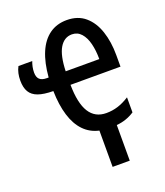

<svg xmlns="http://www.w3.org/2000/svg" viewBox="-136 -640 791 920"><g transform="rotate(-20 259.5 -180.0)"><path d="M278.8 3.4Q232.9 -6.8 201.7 -39.3Q170.4 -71.8 154.1 -125.2Q137.7 -178.7 136.2 -250Q88.4 -250.5 59.6 -260.7Q30.8 -271 17.6 -293.2Q4.4 -315.4 4.4 -351.1Q4.4 -370.6 8.1 -387.5Q11.7 -404.3 20 -419.9H90.3Q85.4 -407.2 82.5 -393.3Q79.6 -379.4 79.6 -364.7Q79.6 -341.3 91.3 -330.1Q103 -318.8 128.9 -318.8H137.2Q143.1 -392.6 164.8 -443.6Q186.5 -494.6 223.6 -521.2Q260.7 -547.9 312 -547.9Q368.7 -547.9 405.5 -516.4Q442.4 -484.9 460.4 -430.9Q478.5 -377 478.5 -309.1V-250H223.6Q224.6 -156.2 253.4 -110.1Q282.2 -64 339.8 -64Q370.1 -64 398.4 -72.8Q426.8 -81.5 457.5 -101.1V-24.4Q436.5 -10.7 413.6 -2.9Q390.6 4.9 366.2 6.8V188.5H278.8ZM312 -475.1Q272.5 -475.1 249.5 -436.8Q226.6 -398.4 224.1 -318.8H395.5Q395.5 -362.3 386.7 -397.7Q377.9 -433.1 359.1 -454.1Q340.3 -475.1 312 -475.1Z"/></g></svg>

Font: Open Sans Condensed Medium
Style: Regular
Weight: 500
Width: 3
Designer: Monotype Design Team
Foundry: Monotype Imaging Inc.
Version: Version 3.000